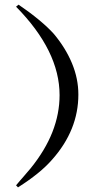

<svg xmlns="http://www.w3.org/2000/svg" viewBox="-20 -664 478 823"><path d="M315.9 -258.8Q315.9 -106.4 203.6 20Q178.2 49.3 141.8 78.9Q105.5 108.4 57.1 139.2L48.8 130.4Q49.3 129.9 54 124.3Q58.6 118.7 65.4 110.8Q72.3 103 80.1 94Q87.9 85 94.5 77.1Q101.1 69.3 105.7 64Q110.4 58.6 110.8 58.1Q173.8 -19.5 204.6 -97.9Q235.4 -176.3 235.4 -256.3Q235.4 -445.8 48.8 -635.3L59.6 -644Q108.4 -610.8 147.2 -578.6Q186 -546.4 210.9 -518.6Q261.2 -458.5 288.6 -392.6Q315.9 -326.7 315.9 -258.8Z"/></svg>

Font: HM XNiloofar
Style: Regular
Weight: 400
Designer: Hossein Movahhedian
Version: Version 2.8, 2015